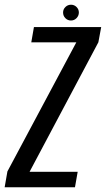

<svg xmlns="http://www.w3.org/2000/svg" viewBox="-49 -789 447 809"><path d="M-29.4 0H266.9L278.3 -65.1H75.6L365.5 -610.9L377.4 -675H94L82.8 -610.6H272.6L-17.8 -66.6ZM249.9 -702.6Q264 -702.6 273.7 -712.8Q283.3 -723 283.3 -736.3Q283.3 -749.8 273.5 -759.5Q263.7 -769.1 250.4 -769.1Q236.4 -769.1 226.6 -759.5Q216.8 -749.8 216.8 -736.3Q216.8 -722.2 226.5 -712.4Q236.2 -702.6 249.9 -702.6Z"/></svg>

Font: Anybody Thin Condensed
Style: Italic
Weight: 100
Width: 3
Italic angle: -10°
Version: Version 1.113;gftools[0.9.25]